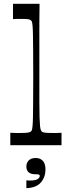

<svg xmlns="http://www.w3.org/2000/svg" viewBox="-20 -760 361 1005"><path d="M34 0V-65Q50 -64 63.5 -64Q77 -64 89 -64Q116 -64 126.5 -66Q137 -68 141 -71Q145 -74 147 -80Q149 -86 150.5 -101.5Q152 -117 152.5 -148Q153 -179 153.5 -231.5Q154 -284 154 -364Q154 -443 153.5 -495Q153 -547 152.5 -577.5Q152 -608 150.5 -624Q149 -640 147 -646Q145 -652 141 -654Q137 -658 127 -659.5Q117 -661 93 -661Q83 -661 72 -661Q61 -661 48 -660V-740H187Q187 -715 186.5 -691.5Q186 -668 186 -640Q186 -612 186 -574.5Q186 -537 186 -484.5Q186 -432 186 -359Q186 -280 186 -228.5Q186 -177 187 -147Q188 -117 189.5 -101.5Q191 -86 193.5 -80Q196 -74 199 -71Q204 -67 215 -65.5Q226 -64 254 -64Q265 -64 276.5 -64Q288 -64 302 -65V0ZM118 225V184Q122 184 126.5 184.5Q131 185 136 185Q164 185 176 178Q188 171 188 161Q188 155 182.5 153.5Q177 152 163 152Q141 152 129.5 141.5Q118 131 118 112Q118 92 130.5 79.5Q143 67 167 67Q190 67 204 81.5Q218 96 218 128Q218 167 194 195Q170 223 118 225Z"/></svg>

Font: Ojuju Medium
Style: Regular
Weight: 500
Designer: Chisaokwu Joboson, Mirko Velimirovic
Foundry: Udi Foundry
Version: Version 1.000